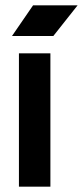

<svg xmlns="http://www.w3.org/2000/svg" viewBox="-20 -700 311 720"><path d="M51 -500V0H169V-500ZM25 -565H180L271 -680H104Z"/></svg>

Font: Fervojo
Style: Bold
Weight: 700
Designer: kohakuno
Version: ver.1.0